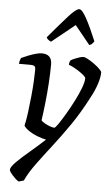

<svg xmlns="http://www.w3.org/2000/svg" viewBox="-62 -795 597 1036"><g transform="rotate(5 236.0 -277.5)"><path d="M79 200Q61 188 44 168.5Q27 149 27 141Q27 126 55 98Q83 70 125 34.5Q167 -1 207 -38Q184 -43 159 -52.5Q134 -62 114 -75.5Q94 -89 85 -103Q92 -133 97.5 -175.5Q103 -218 107.5 -263Q112 -308 114 -346.5Q116 -385 116 -408Q116 -425 109 -429Q102 -433 88 -433H26Q26 -441 29 -451Q32 -461 34 -465Q49 -472 70 -480.5Q91 -489 111 -494.5Q131 -500 144 -500Q199 -500 199 -445Q199 -401 195.5 -345Q192 -289 186 -234.5Q180 -180 174 -140Q179 -133 193 -125Q207 -117 222 -111.5Q237 -106 246 -106Q251 -106 266.5 -128.5Q282 -151 302.5 -185.5Q323 -220 343 -259Q363 -298 376 -332Q389 -366 389 -386Q389 -392 377.5 -402Q366 -412 350 -422.5Q334 -433 318.5 -441Q303 -449 295 -451Q295 -466 301 -475Q309 -481 322.5 -486.5Q336 -492 349 -496Q362 -500 369 -500Q378 -500 394.5 -491Q411 -482 429 -469Q447 -456 459.5 -443.5Q472 -431 472 -425Q472 -399 460 -362Q448 -325 426 -285Q382 -200 335 -132Q288 -64 244 -7.5Q200 49 164 98Q128 147 107 192ZM188 -567Q178 -571 171 -577Q164 -583 163 -589Q228 -666 268 -710.5Q308 -755 325 -755Q340 -755 364.5 -710.5Q389 -666 421 -589Q417 -584 411.5 -577Q406 -570 395 -567L313 -668Z"/></g></svg>

Font: Texturina
Style: Italic
Weight: 400
Italic angle: -11°
Designer: Guillermo Torres Carreño
Foundry: Omnibus-Type
Version: Version 1.002; ttfautohint (v1.8.3)